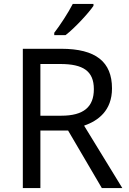

<svg xmlns="http://www.w3.org/2000/svg" viewBox="-20 -964 662 984"><path d="M459 -934V-944H353C330 -899 287 -833 258 -796V-784H316C363 -820 434 -897 459 -934ZM294 -714H97V0H187V-295H329L502 0H607L411 -320C483 -345 554 -397 554 -511C554 -647 471 -714 294 -714ZM289 -636C406 -636 461 -600 461 -507C461 -417 410 -371 294 -371H187V-636Z"/></svg>

Font: Noto Sans Cypriot
Style: Regular
Weight: 400
Designer: Monotype Design Team
Foundry: Monotype Imaging Inc.
Version: Version 2.002